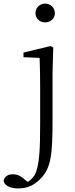

<svg xmlns="http://www.w3.org/2000/svg" viewBox="-95 -780 421 1071"><path d="M157 -655C186 -655 211 -676 211 -707C211 -738 186 -760 157 -760C128 -760 103 -738 103 -707C103 -676 128 -655 157 -655ZM7 271C57 271 93 255 130 218C191 158 198 78 198 -110V-378L202 -515L187 -523L36 -487V-461L126 -457C128 -407 129 -352 129 -284V-94C129 43 126 145 99 195C89 212 75 225 60 235L41 220C18 199 -2 192 -24 192C-51 192 -70 205 -75 229C-71 251 -45 271 7 271Z"/></svg>

Font: Noto Serif CJK TC Light
Style: Regular
Weight: 300
Designer: Ryoko NISHIZUKA 西塚涼子 (kana & ideographs); Frank Grießhammer (Latin, Greek & Cyrillic); Wenlong ZHANG 张文龙 (bopomofo); San
Foundry: Adobe
Version: Version 2.001;hotconv 1.1.0;makeotfexe 2.6.0